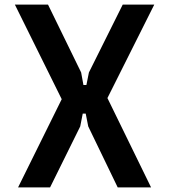

<svg xmlns="http://www.w3.org/2000/svg" viewBox="-20 -820 740 840"><path d="M59 0 250 -386 45 -800H190L335 -503L345 -448H358L369 -503L517 -800H655L450 -391L641 0H495L366 -267L355 -323H342L331 -267L199 0Z"/></svg>

Font: Martian Mono Medium
Style: Regular
Weight: 500
Monospace: yes
Designer: Roman Shamin
Foundry: Evil Martians
Version: Version 1.000; ttfautohint (v1.8.4.7-5d5b)